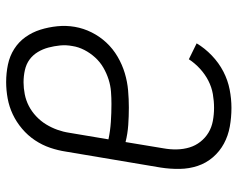

<svg xmlns="http://www.w3.org/2000/svg" viewBox="-96 -688 791 640"><g transform="rotate(90 300.0 -367.5)"><path d="M253 8Q223 8 194.5 2Q166 -4 142.5 -19Q119 -34 103 -56.5Q87 -79 78.5 -106Q70 -133 67 -162.5Q64 -192 69 -221Q74 -250 87.5 -277Q101 -304 121.5 -326Q142 -348 168.5 -363.5Q195 -379 223.5 -387.5Q252 -396 281 -398.5Q310 -401 338 -401Q367 -401 396 -399Q425 -397 453 -390L474 -517Q478 -539 477.5 -561Q477 -583 471 -603Q465 -623 452 -639.5Q439 -656 421.5 -666.5Q404 -677 382.5 -681Q361 -685 339 -685Q316 -685 293 -681Q270 -677 248.5 -666Q227 -655 208.5 -638Q190 -621 177 -601L124 -627Q140 -654 164.5 -677.5Q189 -701 218 -716Q247 -731 278 -737Q309 -743 339 -743Q371 -743 401.5 -737.5Q432 -732 458 -718Q484 -704 503.5 -681.5Q523 -659 532.5 -630.5Q542 -602 542.5 -570.5Q543 -539 538 -507L485 -192Q481 -165 472 -138.5Q463 -112 447 -88Q431 -64 408.5 -45Q386 -26 360.5 -14Q335 -2 307.5 3Q280 8 253 8ZM254 -50Q273 -50 293.5 -54Q314 -58 332.5 -67.5Q351 -77 367 -92Q383 -107 394 -125Q405 -143 412 -162.5Q419 -182 422 -202L444 -333Q416 -339 386 -341Q356 -343 326 -343Q306 -343 285.5 -341.5Q265 -340 244.5 -333.5Q224 -327 205 -316Q186 -305 171 -288.5Q156 -272 146 -252.5Q136 -233 133 -213Q129 -192 131 -172Q133 -152 138 -133Q143 -114 153 -97.5Q163 -81 178 -70Q193 -59 213 -54.5Q233 -50 254 -50Z"/></g></svg>

Font: Iosevka Etoile Light
Style: Italic
Weight: 300
Italic angle: -9°
Designer: Belleve Invis
Foundry: Belleve Invis
Version: Version 22.1.2; ttfautohint (v1.8.4)